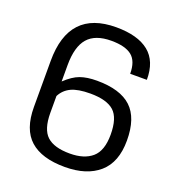

<svg xmlns="http://www.w3.org/2000/svg" viewBox="-132 -825 862 941"><g transform="rotate(20 298.5 -354.0)"><path d="M543 -527.8H456.1Q456.1 -593.3 421.9 -620.8Q387.7 -648.4 314.9 -648.4Q231 -648.4 192.1 -603.5Q153.3 -558.6 153.3 -462.9V-377.4Q192.4 -414.6 228 -427.5Q263.7 -440.4 315.4 -440.4Q437 -440.4 495.1 -386.2Q553.2 -332 553.2 -214.4Q553.2 -101.1 488.8 -44.9Q424.3 11.2 310.5 11.2Q189.9 11.2 129.2 -43Q68.4 -97.2 68.4 -213.9V-454.1Q68.4 -718.8 314.9 -718.8Q427.2 -718.8 485.4 -671.9Q543.5 -625 543 -527.8ZM311 -59.1Q385.7 -59.1 427 -94.7Q468.3 -130.4 468.3 -214.4Q468.3 -301.8 430.2 -335.9Q392.1 -370.1 306.2 -370.1Q242.2 -370.1 206.8 -353.3Q171.4 -336.4 153.8 -301.8V-214.4Q153.8 -128.4 191.4 -93.8Q229 -59.1 311 -59.1Z"/></g></svg>

Font: Metrophobic
Style: Regular
Weight: 400
Designer: Vernon Adams
Foundry: Vernon Adams
Version: Version 3.200; ttfautohint (v1.8.4.7-5d5b);gftools[0.9.23]